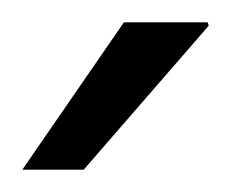

<svg xmlns="http://www.w3.org/2000/svg" viewBox="-20 -743 207 172"><path d="M0 -591 91 -723H166L167 -720L55 -591Z"/></svg>

Font: Archivo SemiBold ExtraLight
Style: Regular
Weight: 250
Version: Version 2.001